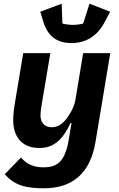

<svg xmlns="http://www.w3.org/2000/svg" viewBox="-20 -802 640 1034"><path d="M217 212C370 212 465.9 131 494 -35.9L573.9 -516H427.9L386 -263.8C378.9 -221.9 354 -183.9 339.1 -164.1C316.1 -133.9 291.9 -116.8 258.2 -116.8C213.1 -116.8 198.2 -150.9 198.2 -177.9C198.2 -203.1 202.1 -223 204.9 -241.1L251.1 -516H105.1L62.1 -258.2C54 -209.9 51.1 -182.9 51.1 -154.1C51.1 -73.9 90.9 -5 192.1 -5C274.1 -5 321 -56.1 360.1 -139.9H365.1L350.9 -54C331 71 286.9 99.1 213.1 99.1C166.9 99.1 125 84.9 93 46.2L6 136C57.9 197.1 121.1 212 217 212ZM197.1 -739 212 -688.9C236.2 -606.9 286.9 -570 364 -570C440 -570 502.8 -605.1 543 -682.2L573.2 -739L462 -782L427.9 -675.1C415.8 -671.2 391 -668 372.9 -668C356.9 -668 329.9 -671.2 316.1 -675.1L312.1 -782Z"/></svg>

Font: Margiela Mono Italic Bold It
Style: Regular
Weight: 700
Designer: Mike Abbink, Paul van der Laan, Pieter van Rosmalen
Foundry: Bold Monday
Version: Version 2.003 2021